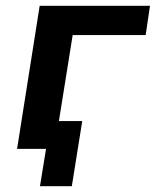

<svg xmlns="http://www.w3.org/2000/svg" viewBox="-20 -514 538 663"><path d="M118 129 139 0H46L61 -96H264L228 129ZM39 0 117 -494H498L483 -393H231L168 0Z"/></svg>

Font: Nunito Sans 10pt
Style: Bold Italic
Weight: 700
Italic angle: -9°
Designer: Vernon Adams
Foundry: Vernon Adams
Version: Version 3.101;gftools[0.9.27]